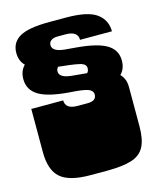

<svg xmlns="http://www.w3.org/2000/svg" viewBox="-117 -834 791 954"><g transform="rotate(-15 278.5 -357.0)"><path d="M229 37Q121 37 75.5 -2.5Q30 -42 30 -135Q30 -152 30 -156.5Q30 -161 30 -163Q30 -165 30 -171V-172Q30 -179 30 -180.5Q30 -182 30 -187.5Q30 -193 30 -209V-357H194Q194 -312 257 -312H308Q353 -312 353 -345Q353 -365 329.5 -374Q306 -383 240 -387Q128 -395 79 -424.5Q30 -454 30 -510Q30 -552 56 -578Q30 -603 30 -645Q30 -698 75 -724.5Q120 -751 229 -751H314Q426 -751 471.5 -717.5Q517 -684 517 -626H353Q353 -671 290 -671H249Q229 -671 216.5 -662.5Q204 -654 204 -638Q204 -605 268 -599L326 -594Q432 -585 479.5 -556.5Q527 -528 527 -473Q527 -431 501 -405Q527 -379 527 -338V-209Q527 -193 527 -187.5Q527 -182 527 -180.5Q527 -179 527 -172V-171Q527 -165 527 -163Q527 -161 527 -156.5Q527 -152 527 -135Q527 -67 507 -29.5Q487 8 440.5 22.5Q394 37 314 37ZM344 -457Q353 -466 353 -480Q353 -500 329.5 -507.5Q306 -515 240 -522L213 -525Q204 -516 204 -503Q204 -470 268 -464Z"/></g></svg>

Font: Danfo
Style: Regular
Weight: 400
Designer: Seyi Olusanya, David Udoh, Eyiyemi Adegbite, Mirko Velimirović
Version: Version 1.000